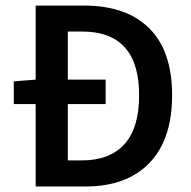

<svg xmlns="http://www.w3.org/2000/svg" viewBox="-20 -674 691 694"><path d="M108.9 0V-297.9H29.8V-379.9L108.9 -386.2V-653.8H284.2Q436.5 -653.8 519.3 -571.8Q602.1 -489.7 602.1 -330.1Q602.1 -169.4 519.8 -84.7Q437.5 0 290 0ZM225.1 -94.2H275.9Q376.5 -94.2 429.7 -152.8Q482.9 -211.4 482.9 -330.1Q482.9 -560.1 275.9 -560.1H225.1V-386.2H361.8V-297.9H225.1Z"/></svg>

Font: Source Sans 3 Semibold
Style: Regular
Weight: 600
Designer: Paul D. Hunt
Foundry: Adobe
Version: Version 3.052;hotconv 1.1.0;makeotfexe 2.6.0